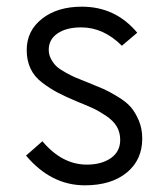

<svg xmlns="http://www.w3.org/2000/svg" viewBox="-20 -543 503 575"><path d="M234 12Q133 12 58 -77L107 -120Q166 -50 240 -50Q284 -50 312 -69.5Q340 -89 340 -124Q340 -146 330 -163.5Q320 -181 298.5 -195.5Q277 -210 260 -218Q243 -226 213 -238Q177 -253 154 -265Q131 -277 107 -295Q83 -313 71.5 -337.5Q60 -362 60 -393Q60 -451 106 -487Q152 -523 225 -523Q326 -523 391 -445L345 -406Q290 -461 223 -461Q179 -461 152.5 -443Q126 -425 126 -394Q126 -379 133 -366Q140 -353 149 -344.5Q158 -336 177 -325.5Q196 -315 207 -310.5Q218 -306 243 -296Q273 -284 290 -276.5Q307 -269 332.5 -253.5Q358 -238 371.5 -222.5Q385 -207 395.5 -182.5Q406 -158 406 -128Q406 -64 359.5 -26Q313 12 234 12Z"/></svg>

Font: Overpass Light
Style: Regular
Weight: 300
Designer: Delve Withrington, Thomas Jockin
Foundry: Delve Fonts
Version: Version 3.000;DELV;Overpass